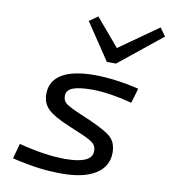

<svg xmlns="http://www.w3.org/2000/svg" viewBox="-84 -824 811 908"><g transform="rotate(10 321.0 -370.0)"><path d="M493 -127Q493 -62 436 -25.5Q379 11 274 11Q215 11 161 4Q107 -3 34 -20L54 -93Q115 -77 171 -68.5Q227 -60 277 -60Q341 -60 373.5 -75Q406 -90 406 -120Q406 -143 391.5 -156.5Q377 -170 335 -188L269 -216Q194 -247 165 -275Q136 -303 136 -348Q136 -410 189.5 -442.5Q243 -475 348 -475Q393 -475 450.5 -467.5Q508 -460 560 -447L539 -376Q486 -390 437 -397.5Q388 -405 346 -405Q283 -405 253.5 -393Q224 -381 224 -354Q224 -333 236.5 -321Q249 -309 294 -289L359 -261Q441 -225 467 -199.5Q493 -174 493 -127ZM392 -546 274 -722 315 -751 427 -619 614 -751 642 -712 436 -546Z"/></g></svg>

Font: Intel One Mono
Style: Italic
Weight: 400
Italic angle: -16°
Monospace: yes
Designer: Fred Shallcrass
Foundry: Frere-Jones Type LLC
Version: Version 1.400;hotconv 1.1.0;makeotfexe 2.6.0;FJTRelease1.4